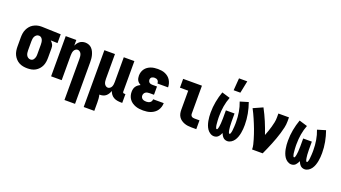

<svg xmlns="http://www.w3.org/2000/svg" viewBox="-71 -1438 4143 2334"><g transform="rotate(20 2000.0 -271.5)"><path d="M249 8Q222 8 194.5 3Q167 -2 143 -15Q119 -28 100 -48.5Q81 -69 69 -93.5Q57 -118 52.5 -145.5Q48 -173 48 -200V-320Q48 -346 52 -372Q56 -398 67 -422Q78 -446 95 -466.5Q112 -487 135 -500.5Q158 -514 183.5 -521Q209 -528 235 -528H250L491 -520V-406L402 -409Q412 -401 420 -391Q428 -381 434 -369.5Q440 -358 442 -345.5Q444 -333 444 -320V-200Q444 -173 440 -146Q436 -119 425 -94.5Q414 -70 395.5 -49.5Q377 -29 353.5 -15.5Q330 -2 303 3Q276 8 249 8ZM249 -106Q259 -106 269 -110Q279 -114 285.5 -122Q292 -130 296.5 -139.5Q301 -149 303.5 -159Q306 -169 306.5 -179.5Q307 -190 307 -200V-320Q307 -335 305 -350Q303 -365 297.5 -378.5Q292 -392 280.5 -402.5Q269 -413 254 -414H246Q230 -414 217 -404Q204 -394 197 -380.5Q190 -367 187.5 -351.5Q185 -336 185 -320V-200Q185 -184 187.5 -168Q190 -152 197.5 -138Q205 -124 219 -115Q233 -106 249 -106Z M807 215V-320Q807 -335 805 -350.5Q803 -366 797 -380Q791 -394 778 -404Q765 -414 750 -414Q735 -414 722 -404Q709 -394 703 -380Q697 -366 695 -350.5Q693 -335 693 -320V0H556V-520H693V-446Q700 -463 711 -478.5Q722 -494 737 -505.5Q752 -517 770.5 -522.5Q789 -528 808 -528Q831 -528 853.5 -519.5Q876 -511 892 -494Q908 -477 918 -456Q928 -435 934 -412.5Q940 -390 942 -366.5Q944 -343 944 -320V215Z M1056 215V-520H1193V-200Q1193 -185 1195 -169.5Q1197 -154 1203 -140Q1209 -126 1222 -116Q1235 -106 1250 -106Q1265 -106 1278 -116Q1291 -126 1297 -140Q1303 -154 1305 -169.5Q1307 -185 1307 -200V-520H1444V-124Q1444 -116 1449 -111Q1454 -106 1462 -106H1479V8H1462Q1438 8 1414 4Q1390 0 1369 -11.5Q1348 -23 1333 -42.5Q1318 -62 1311 -85Q1304 -66 1293.5 -48.5Q1283 -31 1267.5 -17.5Q1252 -4 1232 2Q1212 8 1192 8H1183Q1189 32 1191 57Q1193 82 1193 107V215Z M1748 8Q1723 8 1698 5Q1673 2 1649.5 -6.5Q1626 -15 1605 -29Q1584 -43 1569 -63.5Q1554 -84 1547 -108Q1540 -132 1540 -157Q1540 -176 1544 -194Q1548 -212 1558 -227Q1568 -242 1582.5 -253Q1597 -264 1614 -272Q1600 -280 1588.5 -290Q1577 -300 1569.5 -313.5Q1562 -327 1559 -342.5Q1556 -358 1556 -373Q1556 -396 1562.5 -418.5Q1569 -441 1582.5 -460Q1596 -479 1615 -492.5Q1634 -506 1656 -514Q1678 -522 1701 -525Q1724 -528 1747 -528Q1771 -528 1795 -524.5Q1819 -521 1841 -511.5Q1863 -502 1881.5 -487Q1900 -472 1912.5 -451.5Q1925 -431 1931.5 -408Q1938 -385 1938 -361V-360H1801Q1801 -371 1797.5 -381.5Q1794 -392 1786.5 -399.5Q1779 -407 1768.5 -410.5Q1758 -414 1747 -414Q1737 -414 1727.5 -412Q1718 -410 1709.5 -404.5Q1701 -399 1697 -389.5Q1693 -380 1693 -371Q1693 -360 1697.5 -350Q1702 -340 1710.5 -334Q1719 -328 1729.5 -326Q1740 -324 1750 -324H1808V-217H1750Q1737 -217 1724 -214.5Q1711 -212 1700 -204.5Q1689 -197 1683 -185Q1677 -173 1677 -160Q1677 -147 1683 -135.5Q1689 -124 1699.5 -117.5Q1710 -111 1722.5 -108.5Q1735 -106 1748 -106Q1760 -106 1772.5 -109Q1785 -112 1795.5 -119Q1806 -126 1811.5 -138Q1817 -150 1817 -162H1954Q1954 -137 1946.5 -112.5Q1939 -88 1925 -67.5Q1911 -47 1890.5 -32Q1870 -17 1846.5 -8Q1823 1 1798 4.5Q1773 8 1748 8Z M2370 0Q2346 0 2323 -3Q2300 -6 2278.5 -14Q2257 -22 2237.5 -35.5Q2218 -49 2205 -68.5Q2192 -88 2187 -111Q2182 -134 2182 -157V-406H2075V-520H2318V-157Q2318 -147 2322 -138Q2326 -129 2333.5 -123.5Q2341 -118 2350.5 -116Q2360 -114 2370 -114H2434V0Z M2699 -600 2711 -758H2818L2786 -600ZM2664 8Q2638 8 2614.5 -7Q2591 -22 2576 -44Q2561 -66 2552 -91.5Q2543 -117 2538 -143.5Q2533 -170 2531 -196.5Q2529 -223 2529 -250Q2529 -321 2542 -391Q2555 -461 2579 -528L2685 -496Q2662 -437 2651.5 -374Q2641 -311 2641 -247Q2641 -241 2641 -235Q2641 -229 2641 -223Q2641 -217 2641.5 -211Q2642 -205 2642 -199Q2642 -193 2642.5 -187Q2643 -181 2643.5 -175Q2644 -169 2644.5 -163Q2645 -157 2645.5 -151Q2646 -145 2646.5 -139Q2647 -133 2648 -127Q2649 -121 2650.5 -115Q2652 -109 2653.5 -103.5Q2655 -98 2658 -91.5Q2661 -85 2667 -85Q2674 -85 2677 -92Q2680 -99 2681.5 -105Q2683 -111 2684.5 -117.5Q2686 -124 2687 -130.5Q2688 -137 2688.5 -143.5Q2689 -150 2690 -156.5Q2691 -163 2691.5 -169.5Q2692 -176 2692 -182.5Q2692 -189 2692.5 -195.5Q2693 -202 2693 -208.5Q2693 -215 2693.5 -221.5Q2694 -228 2694 -234.5Q2694 -241 2694 -247.5Q2694 -254 2694 -260V-338H2806V-260Q2806 -254 2806 -247.5Q2806 -241 2806 -234.5Q2806 -228 2806.5 -221.5Q2807 -215 2807 -208.5Q2807 -202 2807.5 -195.5Q2808 -189 2808 -182.5Q2808 -176 2808.5 -169.5Q2809 -163 2810 -156.5Q2811 -150 2811.5 -143.5Q2812 -137 2813 -130.5Q2814 -124 2815.5 -117.5Q2817 -111 2818.5 -105Q2820 -99 2823 -92Q2826 -85 2833 -85Q2839 -85 2842 -91.5Q2845 -98 2846.5 -103.5Q2848 -109 2849.5 -115Q2851 -121 2852 -127Q2853 -133 2853.5 -139Q2854 -145 2854.5 -151Q2855 -157 2855.5 -163Q2856 -169 2856.5 -175Q2857 -181 2857.5 -187Q2858 -193 2858 -199Q2858 -205 2858.5 -211Q2859 -217 2859 -223Q2859 -229 2859 -235Q2859 -241 2859 -247Q2859 -311 2848.5 -374Q2838 -437 2815 -496L2921 -528Q2945 -461 2958 -391Q2971 -321 2971 -250Q2971 -223 2969 -196.5Q2967 -170 2962 -143.5Q2957 -117 2948 -91.5Q2939 -66 2924 -44Q2909 -22 2885.5 -7Q2862 8 2836 8Q2821 8 2806.5 2.5Q2792 -3 2781.5 -14Q2771 -25 2763.5 -38Q2756 -51 2750 -65Q2744 -51 2736.5 -38Q2729 -25 2718.5 -14Q2708 -3 2693.5 2.5Q2679 8 2664 8Z M3156 0Q3156 -32 3148.5 -62.5Q3141 -93 3132 -123.5Q3123 -154 3113 -184Q3103 -214 3092 -243.5Q3081 -273 3069 -302Q3057 -331 3044.5 -360Q3032 -389 3018.5 -417.5Q3005 -446 2990 -474L3111 -528Q3151 -454 3183.5 -376.5Q3216 -299 3243 -219Q3255 -249 3265.5 -279.5Q3276 -310 3285 -341Q3294 -372 3300.5 -404Q3307 -436 3307 -468V-520H3444V-468Q3444 -427 3435 -386.5Q3426 -346 3414 -306.5Q3402 -267 3388 -228Q3374 -189 3358.5 -151Q3343 -113 3326.5 -75Q3310 -37 3293 0Z M3664 8Q3638 8 3614.5 -7Q3591 -22 3576 -44Q3561 -66 3552 -91.5Q3543 -117 3538 -143.5Q3533 -170 3531 -196.5Q3529 -223 3529 -250Q3529 -321 3542 -391Q3555 -461 3579 -528L3685 -496Q3662 -437 3651.5 -374Q3641 -311 3641 -247Q3641 -241 3641 -235Q3641 -229 3641 -223Q3641 -217 3641.5 -211Q3642 -205 3642 -199Q3642 -193 3642.5 -187Q3643 -181 3643.5 -175Q3644 -169 3644.5 -163Q3645 -157 3645.5 -151Q3646 -145 3646.5 -139Q3647 -133 3648 -127Q3649 -121 3650.5 -115Q3652 -109 3653.5 -103.5Q3655 -98 3658 -91.5Q3661 -85 3667 -85Q3674 -85 3677 -92Q3680 -99 3681.5 -105Q3683 -111 3684.5 -117.5Q3686 -124 3687 -130.5Q3688 -137 3688.5 -143.5Q3689 -150 3690 -156.5Q3691 -163 3691.5 -169.5Q3692 -176 3692 -182.5Q3692 -189 3692.5 -195.5Q3693 -202 3693 -208.5Q3693 -215 3693.5 -221.5Q3694 -228 3694 -234.5Q3694 -241 3694 -247.5Q3694 -254 3694 -260V-338H3806V-260Q3806 -254 3806 -247.5Q3806 -241 3806 -234.5Q3806 -228 3806.5 -221.5Q3807 -215 3807 -208.5Q3807 -202 3807.5 -195.5Q3808 -189 3808 -182.5Q3808 -176 3808.5 -169.5Q3809 -163 3810 -156.5Q3811 -150 3811.5 -143.5Q3812 -137 3813 -130.5Q3814 -124 3815.5 -117.5Q3817 -111 3818.5 -105Q3820 -99 3823 -92Q3826 -85 3833 -85Q3839 -85 3842 -91.5Q3845 -98 3846.5 -103.5Q3848 -109 3849.5 -115Q3851 -121 3852 -127Q3853 -133 3853.5 -139Q3854 -145 3854.5 -151Q3855 -157 3855.5 -163Q3856 -169 3856.5 -175Q3857 -181 3857.5 -187Q3858 -193 3858 -199Q3858 -205 3858.5 -211Q3859 -217 3859 -223Q3859 -229 3859 -235Q3859 -241 3859 -247Q3859 -311 3848.5 -374Q3838 -437 3815 -496L3921 -528Q3945 -461 3958 -391Q3971 -321 3971 -250Q3971 -223 3969 -196.5Q3967 -170 3962 -143.5Q3957 -117 3948 -91.5Q3939 -66 3924 -44Q3909 -22 3885.5 -7Q3862 8 3836 8Q3821 8 3806.5 2.5Q3792 -3 3781.5 -14Q3771 -25 3763.5 -38Q3756 -51 3750 -65Q3744 -51 3736.5 -38Q3729 -25 3718.5 -14Q3708 -3 3693.5 2.5Q3679 8 3664 8Z"/></g></svg>

Font: Iosevka SS18 Heavy
Style: Regular
Weight: 900
Monospace: yes
Designer: Belleve Invis
Foundry: Belleve Invis
Version: Version 25.1.1; ttfautohint (v1.8.4)